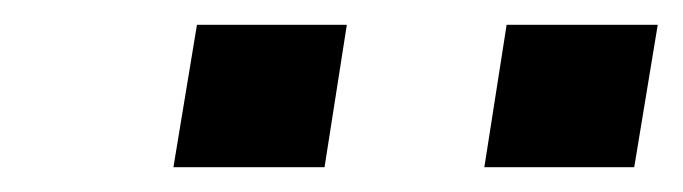

<svg xmlns="http://www.w3.org/2000/svg" viewBox="-20 -742 551 155"><path d="M371 -607 389 -722H511L492 -607ZM120 -607 139 -722H260L242 -607Z"/></svg>

Font: Nunito Sans 7pt Expanded SemiBold
Style: Italic
Weight: 600
Width: 7
Italic angle: -9°
Designer: Vernon Adams
Foundry: Vernon Adams
Version: Version 3.101;gftools[0.9.27]